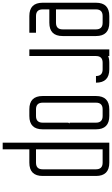

<svg xmlns="http://www.w3.org/2000/svg" viewBox="273 -899 821 1407"><g transform="rotate(90 683.5 -195.5)"><path d="M48.8 -195.3H146.5Q195.3 -195.3 195.3 -244.1V-488.3Q195.3 -537.1 146.5 -537.1H97.7Q48.8 -537.1 48.8 -488.3ZM48.8 -146.5V-97.7Q48.8 -48.8 97.7 -48.8H219.7V0H97.7Q0 0 0 -97.7V-488.3Q0 -585.9 97.7 -585.9H146.5Q244.1 -585.9 244.1 -488.3V-244.1Q244.1 -146.5 146.5 -146.5Z M390.6 0H341.8V-585.9H390.6V-577.6Q410.6 -585.9 439.5 -585.9H488.3Q585.9 -585.9 585.9 -488.3H537.1Q537.1 -537.1 488.3 -537.1H439.5Q390.6 -537.1 390.6 -488.3Z M683.6 -488.3V-97.7Q683.6 0 781.2 0H830.1Q927.7 0 927.7 -97.7V-488.3Q927.7 -585.9 830.1 -585.9H781.2Q683.6 -585.9 683.6 -488.3ZM781.2 -48.8Q732.4 -48.8 732.4 -97.7V-488.3Q732.4 -537.1 781.2 -537.1H830.1Q878.9 -537.1 878.9 -488.3V-294.9H884.8L878.9 -285.2V-97.7Q878.9 -48.8 830.1 -48.8Z M1171.9 -537.1Q1220.7 -537.1 1220.7 -488.3V-97.2Q1220.7 -48.8 1171.9 -48.8H1074.2V-537.1ZM1269.5 -97.7V-488.3Q1269.5 -585.9 1171.9 -585.9H1025.4V195.3H1074.2V0H1171.9Q1269.5 0 1269.5 -97.7Z"/></g></svg>

Font: Daray
Style: Regular
Weight: 400
Designer: Maxim Raikov
Foundry: Maxim Raikov
Version: Version 1.00 May 24, 2021, initial release